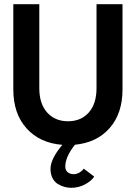

<svg xmlns="http://www.w3.org/2000/svg" viewBox="-20 -680 666 916"><path d="M320 216Q303 216 286.8 211.5Q270.5 207 255 197.2Q239.5 187.5 230.2 169Q221 150.5 221 126Q221 78 277.5 11Q169.5 2.5 106.5 -67.8Q43.5 -138 43.5 -253V-660H167.5V-259.5Q167.5 -185 205 -143.2Q242.5 -101.5 304.5 -101.5Q366.5 -101.5 403.5 -143.2Q440.5 -185 440.5 -259.5V-660H564.5V-253Q564.5 -139.5 503.5 -69.5Q442.5 0.5 337.5 10.5Q291.5 68.5 291.5 115Q291.5 132.5 303.2 141.8Q315 151 331 151Q346 151 359.2 143Q372.5 135 379.5 124.5L429.5 162.5Q416.5 183 386 199.5Q355.5 216 320 216Z"/></svg>

Font: League Spartan SemiBold
Style: Regular
Weight: 600
Foundry: The League of Moveable Type
Version: Version 2.002